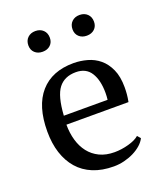

<svg xmlns="http://www.w3.org/2000/svg" viewBox="-135 -806 773 907"><g transform="rotate(-20 251.5 -352.0)"><path d="M41 0ZM446 -70Q438 -53 421 -38Q404 -23 382 -12Q360 -1 334 5.5Q308 12 281 12Q222 12 177 -6.5Q132 -25 102 -59.5Q72 -94 56.5 -142Q41 -190 41 -250Q41 -378 100 -445Q159 -512 267 -512Q302 -512 336 -502.5Q370 -493 396.5 -471Q423 -449 439.5 -412.5Q456 -376 456 -322Q456 -305 454.5 -287.5Q453 -270 449 -250H137Q137 -208 147.5 -171.5Q158 -135 179 -108Q200 -81 232 -65.5Q264 -50 307 -50Q342 -50 378 -60Q414 -70 432 -86ZM263 -468Q206 -468 176 -429.5Q146 -391 140 -294H360Q361 -303 361.5 -311.5Q362 -320 362 -328Q362 -392 338 -430Q314 -468 263 -468ZM96 -663Q96 -687 111 -701.5Q126 -716 150 -716Q174 -716 189 -701.5Q204 -687 204 -663Q204 -640 189 -626Q174 -612 150 -612Q126 -612 111 -626Q96 -640 96 -663ZM318 -663Q318 -687 333 -701.5Q348 -716 372 -716Q396 -716 411 -701.5Q426 -687 426 -663Q426 -640 411 -626Q396 -612 372 -612Q348 -612 333 -626Q318 -640 318 -663Z"/></g></svg>

Font: PT Serif
Style: Regular
Weight: 400
Designer: A.Korolkova, O.Umpeleva, V.Yefimov
Foundry: ParaType Ltd
Version: Version 1.000W OFL; ttfautohint (v1.6)